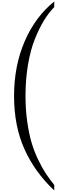

<svg xmlns="http://www.w3.org/2000/svg" viewBox="-20 -2124 790 2499"><path d="M686 283V355Q432 116 297.5 -184.5Q163 -485 163 -875Q163 -1267 301.5 -1587Q440 -1907 686 -2104V-2032Q614 -1958 552 -1857Q490 -1756 433.5 -1615Q377 -1474 344.5 -1283Q312 -1092 312 -875Q312 -698 334.5 -540Q357 -382 391.5 -266Q426 -150 478.5 -42Q531 66 578.5 137.5Q626 209 686 283Z"/></svg>

Font: STIXSizeThreeSym
Style: Bold
Weight: 700
Designer: MicroPress Inc., with final additions and corrections provided by Coen Hoffman, Elsevier (retired)
Version: Version 1.1.0